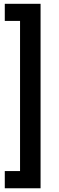

<svg xmlns="http://www.w3.org/2000/svg" viewBox="-20 -840 311 1019"><path d="M5.4 -819.8H195.3V159.2H5.4V67.9H86.4V-729H5.4Z"/></svg>

Font: Vazirmatn RD FD Medium
Style: Regular
Weight: 500
Designer: Saber Rastikerdar
Foundry: Saber Rastikerdar
Version: Version 33.003